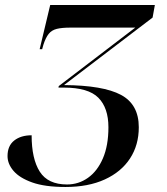

<svg xmlns="http://www.w3.org/2000/svg" viewBox="-20 -734 666 765"><path d="M241 11Q159 11 108.5 -7Q58 -25 34 -53Q10 -81 10 -112Q10 -153 36.5 -174Q63 -195 106 -195Q106 -101 138.5 -50Q171 1 247 1Q293 1 330.5 -25.5Q368 -52 390 -103Q412 -154 412 -227Q412 -304 372 -344.5Q332 -385 234 -385H213L214 -391L519 -624H261Q227 -624 206.5 -619Q186 -614 174 -599Q162 -584 153 -556L148 -538H138L180 -714H597L588 -664L235 -395Q391 -394 462 -356Q533 -318 533 -227Q533 -156 498 -102.5Q463 -49 397.5 -19Q332 11 241 11Z"/></svg>

Font: Noto Serif Display Medium
Style: Italic
Weight: 500
Italic angle: -12°
Designer: Monotype Design Team
Foundry: Monotype Imaging Inc.
Version: Version 2.009